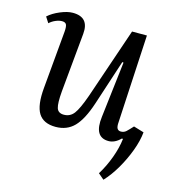

<svg xmlns="http://www.w3.org/2000/svg" viewBox="-107 -614 820 899"><g transform="rotate(15 303.0 -164.0)"><path d="M19 -474Q41 -494 75.5 -508.5Q110 -523 136 -523Q216 -523 208 -440L181 -154Q176 -96 183 -73.5Q190 -51 218 -51Q248 -51 266.5 -75Q285 -99 309 -167L426 -510H498L475 -85Q473 -62 478.5 -53Q484 -44 496 -44Q511 -44 521.5 -53.5Q532 -63 550 -83L600 -68Q596 -26 578 22.5Q560 71 533.5 116.5Q507 162 476 195L448 171Q474 129 492 80Q510 31 515 -13L510 -14Q482 14 452 14Q380 14 393 -88L425 -359L419 -360L347 -140Q320 -58 285 -22Q250 14 195 14Q136 14 112 -24.5Q88 -63 96 -149L121 -428Q123 -453 118 -462.5Q113 -472 97 -472Q83 -472 66.5 -465Q50 -458 37 -446Z"/></g></svg>

Font: Literata 36pt
Style: Italic
Weight: 400
Italic angle: -2°
Designer: Latin by Veronika Burian and Jose Scaglione. Greek by Irene Vlachou. Cyrillic by Vera Evstafieva
Foundry: TypeTogether
Version: Version 3.002